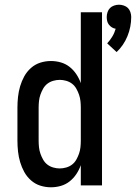

<svg xmlns="http://www.w3.org/2000/svg" viewBox="-20 -787 577 815"><path d="M475 -566 435 -603Q447 -616 456.5 -631.5Q466 -647 471 -665Q463 -666 455.5 -670.5Q448 -675 442.5 -682Q437 -689 435 -697.5Q433 -706 433 -715Q433 -725 436.5 -735.5Q440 -746 447 -753Q454 -760 464.5 -763.5Q475 -767 485 -767Q495 -767 505.5 -763.5Q516 -760 523 -753Q530 -746 533.5 -735.5Q537 -725 537 -715Q537 -694 533 -673.5Q529 -653 521 -633.5Q513 -614 501.5 -597Q490 -580 475 -566ZM196 8Q173 8 151 1Q129 -6 111.5 -21.5Q94 -37 83 -57Q72 -77 65.5 -99Q59 -121 56.5 -144Q54 -167 54 -190V-330Q54 -353 56.5 -376Q59 -399 65.5 -421Q72 -443 83 -463Q94 -483 111.5 -498.5Q129 -514 151 -521Q173 -528 196 -528Q218 -528 238.5 -522Q259 -516 275.5 -503Q292 -490 304 -472Q316 -454 323 -434V-735H413V0H323V-86Q316 -66 304 -48Q292 -30 275.5 -17Q259 -4 238.5 2Q218 8 196 8ZM233 -72Q247 -72 261 -76Q275 -80 286 -88.5Q297 -97 304 -109.5Q311 -122 315.5 -135Q320 -148 321.5 -162Q323 -176 323 -190V-330Q323 -344 321.5 -358Q320 -372 315.5 -385Q311 -398 304 -410.5Q297 -423 286 -431.5Q275 -440 261 -444Q247 -448 234 -448Q220 -448 206 -444Q192 -440 181 -431.5Q170 -423 163 -410.5Q156 -398 151.5 -385Q147 -372 145.5 -358Q144 -344 144 -330V-190Q144 -176 145.5 -162Q147 -148 151.5 -135Q156 -122 163 -109.5Q170 -97 181 -88.5Q192 -80 206 -76Q220 -72 233 -72Z"/></svg>

Font: Iosevka Fixed Medium
Style: Regular
Weight: 500
Monospace: yes
Designer: Belleve Invis
Foundry: Belleve Invis
Version: Version 32.3.0